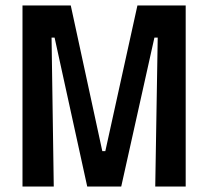

<svg xmlns="http://www.w3.org/2000/svg" viewBox="-20 -680 759 700"><path d="M62 0V-660H238L353 -129H364L481 -660H657V0H546L555 -543H543L422 0H298L179 -543H168L176 0Z"/></svg>

Font: Bricolage Grotesque 12pt Condensed SemiBold
Style: Regular
Weight: 600
Width: 3
Designer: Mathieu Triay
Foundry: Atelier Triay
Version: Version 1.001; ttfautohint (v1.8.4.7-5d5b);gftools[0.9.33.de